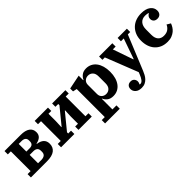

<svg xmlns="http://www.w3.org/2000/svg" viewBox="144 -1510 2696 2696"><g transform="rotate(-45 1492.5 -162.0)"><path d="M37 -66H97V-458H37V-524H358Q448 -524 495 -490.5Q542 -457 542 -394Q542 -346 512.5 -318.5Q483 -291 429 -280V-274Q492 -266 526 -234.5Q560 -203 560 -148Q560 -77 509.5 -38.5Q459 0 357 0H37ZM313 -70Q355 -70 378.5 -88Q402 -106 402 -144V-163Q402 -201 381 -218.5Q360 -236 322 -236H249V-70ZM315 -302Q386 -302 386 -369V-386Q386 -421 365 -437.5Q344 -454 306 -454H249V-302Z M636 -66H696V-458H636V-524H900V-458H844V-313L839 -197H844L1038 -434V-458H982V-524H1246V-458H1186V-66H1246V0H982V-66H1038V-211L1043 -327H1038L844 -90V-66H900V0H636Z M1310 134H1370V-423L1310 -436V-493L1522 -536V-446H1528Q1542 -481 1577 -508.5Q1612 -536 1666 -536Q1714 -536 1752.5 -516.5Q1791 -497 1818 -461Q1845 -425 1859.5 -374.5Q1874 -324 1874 -262Q1874 -200 1859.5 -149.5Q1845 -99 1818 -63Q1791 -27 1752.5 -7.5Q1714 12 1666 12Q1609 12 1575 -14.5Q1541 -41 1527 -76H1522V134H1602V200H1310ZM1615 -80Q1657 -80 1685 -109Q1713 -138 1713 -194V-331Q1713 -387 1685 -416Q1657 -445 1615 -445Q1575 -445 1548.5 -420Q1522 -395 1522 -353V-172Q1522 -130 1548.5 -105Q1575 -80 1615 -80Z M2029 212Q1969 212 1936 182.5Q1903 153 1903 112Q1903 76 1923.5 56Q1944 36 1980 36Q2015 36 2034 58Q2053 80 2053 109Q2053 122 2049 133.5Q2045 145 2040 152L2042 158Q2046 159 2053 159Q2079 159 2101 131Q2123 103 2143 51L2153 25L1963 -458H1915V-524H2178V-458H2122L2227 -155H2233L2339 -458H2283V-524H2467V-458H2420L2210 54Q2199 81 2184 109.5Q2169 138 2148 160.5Q2127 183 2098 197.5Q2069 212 2029 212Z M2744 12Q2681 12 2633.5 -9Q2586 -30 2553.5 -67Q2521 -104 2504.5 -154Q2488 -204 2488 -263Q2488 -329 2509 -379.5Q2530 -430 2566.5 -465Q2603 -500 2652.5 -518Q2702 -536 2759 -536Q2851 -536 2900.5 -498Q2950 -460 2950 -402Q2950 -364 2929 -341.5Q2908 -319 2871 -319Q2834 -319 2814 -338.5Q2794 -358 2794 -390Q2794 -416 2807.5 -433Q2821 -450 2838 -458V-464Q2828 -467 2814.5 -470Q2801 -473 2778 -473Q2717 -473 2683 -434.5Q2649 -396 2649 -324V-220Q2649 -154 2680 -119.5Q2711 -85 2766 -85Q2822 -85 2855 -111Q2888 -137 2902 -172L2958 -139Q2949 -114 2932.5 -87Q2916 -60 2890 -38Q2864 -16 2828 -2Q2792 12 2744 12Z"/></g></svg>

Font: IBM Plex Serif
Style: Bold
Weight: 700
Designer: Mike Abbink, Paul van der Laan, Pieter van Rosmalen
Foundry: Bold Monday
Version: Version 2.008